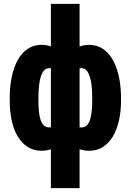

<svg xmlns="http://www.w3.org/2000/svg" viewBox="-20 -770 676 993"><path d="M606 -261.7V-251.5Q606 -194.3 595.2 -146.5Q584.5 -98.6 563.5 -63.7Q542.5 -28.8 511.7 -9.5Q481 9.8 440.9 9.8Q399.9 9.8 370.6 -9Q341.3 -27.8 321.5 -61.5Q301.8 -95.2 289.8 -139.6Q277.8 -184.1 271 -234.9V-275.4Q277.8 -330.1 289.6 -377.9Q301.3 -425.8 321 -461.7Q340.8 -497.6 370.1 -517.8Q399.4 -538.1 439.9 -538.1Q472.7 -538.1 499 -524.9Q525.4 -511.7 545.2 -487.3Q564.9 -462.9 578.4 -428.7Q591.8 -394.5 598.9 -352.5Q606 -310.5 606 -261.7ZM457 -251.5V-261.7Q457 -287.6 455.3 -311Q453.6 -334.5 449.5 -354Q445.3 -373.5 439 -387.7Q432.6 -401.9 423.3 -409.7Q414.1 -417.5 400.9 -417.5Q372.1 -417.5 353.3 -402.3Q334.5 -387.2 325.4 -359.1Q316.4 -331.1 316.4 -292V-218.3Q316.4 -184.6 325 -160.6Q333.5 -136.7 352.3 -123.8Q371.1 -110.8 401.9 -110.8Q418 -110.8 428.7 -121.3Q439.5 -131.8 445.6 -150.6Q451.7 -169.4 454.3 -195.3Q457 -221.2 457 -251.5ZM30.3 -251.5V-261.7Q30.3 -310.5 37.1 -352.5Q43.9 -394.5 57.4 -428.7Q70.8 -462.9 90.6 -487.3Q110.4 -511.7 136.7 -524.9Q163.1 -538.1 195.3 -538.1Q236.3 -538.1 265.4 -517.8Q294.4 -497.6 314.2 -461.7Q334 -425.8 346.2 -377.9Q358.4 -330.1 364.7 -275.4V-237.3Q357.9 -185.5 345.9 -140.6Q334 -95.7 314 -62Q293.9 -28.3 264.9 -9.3Q235.8 9.8 194.8 9.8Q154.8 9.8 124 -9.5Q93.3 -28.8 72 -63.7Q50.8 -98.6 40.5 -146.5Q30.3 -194.3 30.3 -251.5ZM178.7 -261.7V-251.5Q178.7 -221.2 181.2 -195.3Q183.6 -169.4 189.7 -150.9Q195.8 -132.3 206.5 -121.8Q217.3 -111.3 233.9 -111.3Q264.6 -111.3 283.4 -124.3Q302.2 -137.2 310.8 -161.6Q319.3 -186 318.8 -220.7V-292Q319.3 -331.1 310.3 -359.1Q301.3 -387.2 282.5 -402.3Q263.7 -417.5 234.9 -417.5Q218.3 -417.5 207.5 -405.3Q196.8 -393.1 190.4 -371.8Q184.1 -350.6 181.4 -322.5Q178.7 -294.4 178.7 -261.7ZM243.2 203.1V-750H391.6V203.1Z"/></svg>

Font: Roboto Condensed ExtraBold
Style: Regular
Weight: 800
Designer: Christian Robertson
Foundry: Google
Version: Version 3.008; 2023